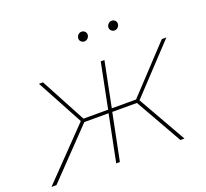

<svg xmlns="http://www.w3.org/2000/svg" viewBox="-145 -837 1052 981"><g transform="rotate(-20 381.5 -346.5)"><path d="M676 0 532 -254H398L347 0H327L378 -254H246L2 0H-25L231 -265L95 -517H117L248 -272H382L431 -517H451L402 -272H534L763 -517H788L549 -262L698 0ZM388 -641Q378 -641 370.5 -648Q363 -655 363 -665Q363 -676 371 -684.5Q379 -693 390 -693Q400 -693 407.5 -686Q415 -679 415 -669Q415 -658 407 -649.5Q399 -641 388 -641ZM552 -641Q542 -641 534.5 -648Q527 -655 527 -665Q527 -676 535 -684.5Q543 -693 554 -693Q564 -693 571.5 -686Q579 -679 579 -669Q579 -658 571 -649.5Q563 -641 552 -641Z"/></g></svg>

Font: Montserrat Thin
Style: Italic
Weight: 100
Italic angle: -11.3°
Designer: Julieta Ulanovsky
Foundry: Julieta Ulanovsky
Version: Version 9.000; ttfautohint (v1.8.4.7-5d5b)